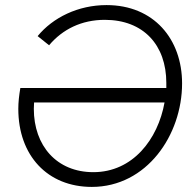

<svg xmlns="http://www.w3.org/2000/svg" viewBox="-20 -728 765 755"><path d="M634 -382H60C55 -353 52 -326 52 -300C52 -116 167 7 341 7C557 7 696 -197 696 -400C696 -574 585 -708 399 -708C287 -708 188 -659 128 -586L173 -550C226 -613 301 -650 392 -650C544 -650 634 -551 634 -402ZM113 -300 114 -325H627C601 -180 502 -51 347 -51C203 -51 113 -155 113 -300Z"/></svg>

Font: Fixel Display 20240404 Light
Style: Italic
Weight: 300
Italic angle: -10°
Designer: AlfaBravo + MacPaw
Foundry: Kyrylo Tkachov, Marchela Mozhyna, Serhii Makarenko, Maria Weinstein, Zakhar Kryvoshyya
Version: Version 1.211;Glyphs 3.2 (3225)